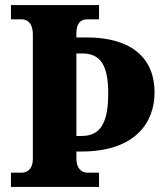

<svg xmlns="http://www.w3.org/2000/svg" viewBox="-20 -734 651 754"><path d="M23 0H369V-56H323C300 -56 280 -73 280 -111V-139H300C509 -139 587 -251 587 -371C587 -502 501 -587 320 -587H280V-603C280 -643 297 -658 323 -658H369V-714H23V-658H66C87 -658 109 -643 109 -600V-109C109 -71 87 -56 66 -56H23ZM300 -200H280V-524H304C378 -524 405 -472 405 -367C405 -249 373 -200 300 -200Z"/></svg>

Font: Noto Serif Georgian SemiCondensed ExtraBold
Style: Regular
Weight: 800
Width: 4
Designer: Monotype Design Team, Akaki Razmadze
Foundry: Google LLC
Version: Version 2.003